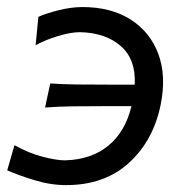

<svg xmlns="http://www.w3.org/2000/svg" viewBox="-20 -528 542 558"><path d="M172 10Q127 10 79.8 -4.5Q32.5 -19 1 -33L22 -106Q64.5 -82.5 104.8 -72.2Q145 -62 168.5 -62Q245.5 -64 295 -104.8Q344.5 -145.5 362 -219.5H283.5Q230 -219.5 190.5 -219Q151 -218.5 111 -215.5L126 -285.5Q162.5 -283 202 -282.5Q241.5 -282 297 -282H371.5Q375.5 -354.5 331.8 -393.5Q288 -432.5 213 -434.5Q185.5 -434.5 148.5 -423.2Q111.5 -412 83.5 -396.5L91.5 -479Q112 -488.5 149.2 -498Q186.5 -507.5 219.5 -507.5Q303 -507.5 360 -471Q417 -434.5 440.5 -370.2Q464 -306 446.5 -221.5Q425 -118.5 354.2 -54.2Q283.5 10 172 10Z"/></svg>

Font: Commissioner Flair
Style: Italic
Weight: 400
Italic angle: -12°
Designer: Kostas Bartsokas
Foundry: Kostas Bartsokas
Version: Version 1.000; ttfautohint (v1.8.3)